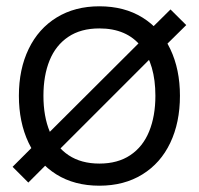

<svg xmlns="http://www.w3.org/2000/svg" viewBox="-20 -575 632 610"><path d="M70 5 20 -45 105 -130 126 -144 436.7 -453.7 448.7 -472.7 521.7 -545 571.7 -495.3 489.3 -414 471 -402.3 166.7 -98 151 -76ZM295.7 15Q216.5 15 158.8 -21.1Q101.2 -57.2 70.6 -121.9Q40 -186.7 40 -270.7Q40 -355.2 71.1 -419.6Q102.2 -484 160.1 -519.5Q218 -555 295.7 -555Q375.2 -555 432.9 -519.1Q490.7 -483.2 521.2 -418.8Q551.7 -354.5 551.7 -270.7Q551.7 -185.7 520.9 -121.1Q490.2 -56.5 432.2 -20.8Q374.3 15 295.7 15ZM295.7 -55.3Q354.2 -55.3 394.1 -82.1Q434 -108.8 453.8 -157.4Q473.7 -206 473.7 -270.7Q473.7 -370.5 428.2 -427.6Q382.7 -484.7 295.7 -484.7Q236.5 -484.7 196.8 -457.8Q157 -431 137.5 -383Q118 -335 118 -270.7Q118 -205 138.2 -156.5Q158.5 -108 198.2 -81.7Q238 -55.3 295.7 -55.3Z"/></svg>

Font: Hauora
Style: Regular
Weight: 400
Designer: Wayne Shih
Foundry: WCYS
Version: Version 1.001